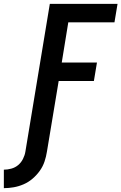

<svg xmlns="http://www.w3.org/2000/svg" viewBox="-105 -755 631 998"><path d="M-85 223V127Q-66 127 -46 121.5Q-26 116 -10.5 103Q5 90 14.5 71Q24 52 27 33L154 -735H506L490 -639H250L216 -430H399L383 -334H200L139 33Q135 59 126.5 84.5Q118 110 102 132.5Q86 155 64.5 173.5Q43 192 17.5 203Q-8 214 -34 218.5Q-60 223 -85 223Z"/></svg>

Font: Iosevka Term Curly
Style: Bold Italic
Weight: 700
Italic angle: -9°
Designer: Belleve Invis
Foundry: Belleve Invis
Version: Version 32.3.0